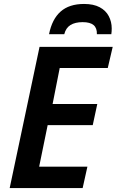

<svg xmlns="http://www.w3.org/2000/svg" viewBox="-20 -951 590 971"><path d="M29 0 180 -714H550L525 -607H282L246 -425H472L449 -318H221L178 -108H422L398 0ZM228 -778Q243 -854 286.5 -892.5Q330 -931 405 -931Q453 -931 484 -914.5Q515 -898 530 -869.5Q545 -841 545 -807Q545 -799 544.5 -792Q544 -785 543 -778H470Q471 -809 453.5 -824Q436 -839 398 -839Q360 -839 336.5 -824.5Q313 -810 305 -778Z"/></svg>

Font: Noto Sans Display SemiBold
Style: Italic
Weight: 600
Italic angle: -12°
Designer: Monotype Design Team
Foundry: Monotype Imaging Inc.
Version: Version 2.003